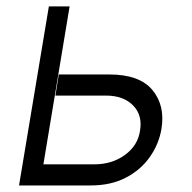

<svg xmlns="http://www.w3.org/2000/svg" viewBox="-20 -565 584 585"><path d="M159.1 -338.1H312.9Q405.2 -338.1 444.4 -290.7Q483.7 -243.3 471.9 -172.2Q464.1 -125.7 436.4 -86.5Q408.7 -47.2 363.3 -23.6Q317.8 0 256.7 0H38L128.9 -545.5H192.1L112.2 -64.3H267.4Q321.4 -64.3 360.6 -92.9Q399.9 -121.4 406.6 -166.5Q414.8 -214.1 385.3 -244Q355.8 -273.8 302.6 -273.8H148.8Z"/></svg>

Font: Inter Light  BETA
Style: Italic
Weight: 300
Italic angle: 9.39999°
Designer: Rasmus Andersson
Foundry: rsms
Version: Version 3.011;git-f93a4a705